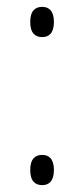

<svg xmlns="http://www.w3.org/2000/svg" viewBox="-20 -534 246 559"><path d="M103 -426C121 -426 137 -436 137 -470C137 -504 121 -514 103 -514C84 -514 68 -504 68 -470C68 -436 84 -426 103 -426ZM103 5C121 5 137 -5 137 -39C137 -73 121 -83 103 -83C84 -83 68 -73 68 -39C68 -5 84 5 103 5Z"/></svg>

Font: Noto Serif Thai Condensed ExtraLight
Style: Regular
Weight: 200
Width: 3
Designer: Monotype Design Team
Foundry: Monotype Imaging Inc.
Version: Version 2.002